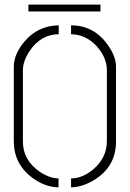

<svg xmlns="http://www.w3.org/2000/svg" viewBox="-20 -797 556 822"><path d="M101.6 -748V-777.3H410.2V-748ZM39.1 -190.4V-511.7Q39.1 -563.5 83 -617.2Q141.6 -687.5 231.4 -688.5V-650.4Q155.3 -650.4 106.4 -578.1Q78.1 -535.2 78.1 -496.1V-190.4Q78.1 -111.3 150.4 -61.5Q193.4 -33.2 230.5 -33.2V4.9Q174.8 4.9 119.1 -35.2Q40 -93.8 39.1 -190.4ZM284.2 4.9V-33.2Q335 -33.2 382.8 -75.2Q436.5 -123 437.5 -190.4V-496.1Q437.5 -551.8 392.6 -600.6Q346.7 -649.4 284.2 -650.4V-688.5Q382.8 -688.5 442.4 -603.5Q476.6 -554.7 476.6 -511.7V-190.4Q476.6 -82 379.9 -24.4Q329.1 4.9 284.2 4.9Z"/></svg>

Font: Post No Bills Jaffna Light
Style: Regular
Weight: 300
Designer: Kosala Senevirathne, Siva Puranthara, Lasantha Premarathna, Tharique Azeez
Foundry: Mooniak
Version: Version 1.220 ; ttfautohint (v1.6)